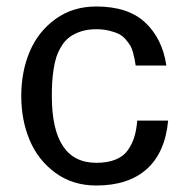

<svg xmlns="http://www.w3.org/2000/svg" viewBox="-20 -554 572 586"><path d="M493.2 -186Q483.9 -87.9 427.7 -37.8Q371.6 12.2 273.9 12.2Q202.6 12.2 149.9 -25.9Q97.2 -64 71 -125.2Q44.9 -186.5 44.9 -261.2Q44.9 -335.9 71 -397.2Q97.2 -458.5 149.9 -496.3Q202.6 -534.2 273.9 -534.2Q371.1 -534.2 423.3 -485.1Q475.6 -436 487.8 -354H394Q392.1 -366.7 390.9 -373.3Q389.6 -379.9 386 -393.6Q382.3 -407.2 377.4 -415.3Q372.6 -423.3 363.5 -433.8Q354.5 -444.3 342.8 -450.2Q331.1 -456.1 313.2 -460.4Q295.4 -464.8 273.9 -464.8Q247.6 -464.8 226.8 -458Q206.1 -451.2 191.9 -440.4Q177.7 -429.7 167.5 -412.8Q157.2 -396 151.9 -379.4Q146.5 -362.8 143.3 -340.6Q140.1 -318.4 139.2 -301Q138.2 -283.7 138.2 -261.2Q138.2 -57.1 273.9 -57.1Q308.6 -57.1 333 -67.1Q357.4 -77.1 370.6 -96.2Q383.8 -115.2 390.1 -136.5Q396.5 -157.7 398.9 -186Z"/></svg>

Font: Standard
Style: Regular
Weight: 400
Designer: Bryce Wilner
Version: Version 2.000;PS 2.0;hotconv 16.6.51;makeotf.lib2.5.65220 DE